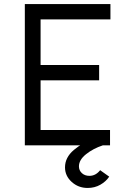

<svg xmlns="http://www.w3.org/2000/svg" viewBox="-20 -720 639 951"><path d="M103 0V-700H527V-624H181V-398H471V-322H181V-76H525V0ZM414 211Q368 211 335 181Q302 151 302 109Q302 60 345.5 23Q389 -14 453 -38L489 0Q441 16 406 44Q371 72 371 104Q371 124 385.5 137.5Q400 151 423 151Q454 151 476 123L521 155Q505 179 477 195Q449 211 414 211Z"/></svg>

Font: Lexend Light
Style: Regular
Weight: 300
Designer: Bonnie Shaver-Troup, Thomas Jockin
Foundry: Lexend
Version: Version 1.007; ttfautohint (v1.8.3)